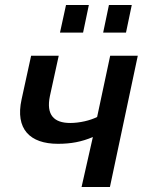

<svg xmlns="http://www.w3.org/2000/svg" viewBox="-20 -745 578 765"><path d="M219 -615H311L334 -725H243ZM391 -615H482L505 -725H414ZM305 0H418L529 -523H419L367 -279C340 -265 297 -255 260 -255C195 -255 163 -287 179 -363L214 -523H104L66 -349C40 -231 99 -172 211 -172C263 -172 305 -180 350 -199Z"/></svg>

Font: FIGSv2-sans-serif SmBold Italic
Style: Regular
Weight: 600
Italic angle: -12°
Designer: Matt McInerney, Pablo Impallari, Rodrigo Fuenzalida
Foundry: Matt McInerney, Pablo Impallari, Rodrigo Fuenzalida
Version: Version 4.020;hotconv 1.0.109;makeotfexe 2.5.65596